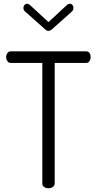

<svg xmlns="http://www.w3.org/2000/svg" viewBox="-20 -1005 517 1025"><path d="M239 0Q226 0 216 -6.5Q206 -13 206 -26V-669H38Q26 -669 19.5 -678.5Q13 -688 13 -700Q13 -712 19.5 -721.5Q26 -731 38 -731H439Q452 -731 458 -722Q464 -713 464 -701Q464 -689 458 -679Q452 -669 439 -669H272V-26Q272 -13 261.5 -6.5Q251 0 239 0ZM239 -840Q228 -840 219 -850L118 -940Q111 -945 108 -950.5Q105 -956 105 -963Q105 -971 110.5 -978Q116 -985 124 -985Q132 -985 139 -979L239 -887L338 -979Q345 -985 353 -985Q362 -985 367 -978Q372 -971 372 -963Q372 -956 369 -950.5Q366 -945 360 -940L259 -850Q248 -840 239 -840Z"/></svg>

Font: Dosis ExtraLight
Style: Regular
Weight: 400
Version: Version 3.001; ttfautohint (v1.8.2)